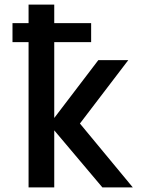

<svg xmlns="http://www.w3.org/2000/svg" viewBox="-20 -810 640 830"><path d="M34 -710H103.5V-790H214.5V-710H374V-628H214.5V-300L405 -550H534.5L325.5 -276L554 0H422.5L214.5 -246.5V0H103.5V-628H34Z"/></svg>

Font: JuliaMono SemiBold
Style: Regular
Weight: 600
Monospace: yes
Designer: cormullion
Foundry: corm
Version: Version 0.055; ttfautohint (v1.8.4)